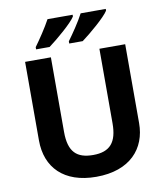

<svg xmlns="http://www.w3.org/2000/svg" viewBox="-99 -1016 955 1107"><g transform="rotate(-10 378.0 -462.0)"><path d="M596 -924V-934H449C426 -889 382 -825 354 -787V-774H433C482 -810 575 -889 596 -924ZM402 -924V-934H255C231 -889 188 -825 160 -787V-774H239C288 -810 381 -889 402 -924ZM671 -252V-714H520V-278C520 -167 478 -117 379 -117C284 -117 236 -159 236 -277V-714H85V-254C85 -95 186 10 375 10C574 10 671 -104 671 -252Z"/></g></svg>

Font: Noto Sans Lisu
Style: Bold
Weight: 700
Designer: Monotype Design Team. David Williams.
Foundry: Monotype Imaging Inc.
Version: Version 2.102